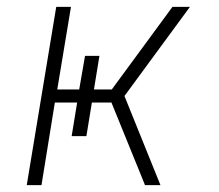

<svg xmlns="http://www.w3.org/2000/svg" viewBox="-20 -540 640 560"><path d="M58 0 144 -520H187L147 -279H211L228 -377H270L254 -279H306L483 -520H534L343 -260L448 0H403L305 -241H248L232 -143H189L205 -241H140L101 0Z"/></svg>

Font: Iosevka SS04 XLt Ex
Style: Italic
Weight: 200
Width: 7
Italic angle: -9°
Monospace: yes
Designer: Belleve Invis
Foundry: Belleve Invis
Version: Version 19.0.0; ttfautohint (v1.8.4)